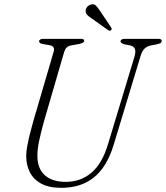

<svg xmlns="http://www.w3.org/2000/svg" viewBox="-20 -886 794 919"><path d="M497.5 -197.5 624 -616Q630.5 -639 625.8 -651.8Q621 -664.5 601.5 -669L575 -674Q566 -677 561.5 -680Q557 -683 557 -688Q557 -693.5 562 -696.8Q567 -700 575.5 -700H739.5Q746.5 -700 750.2 -697.2Q754 -694.5 754 -690.5Q754 -684.5 750.2 -681.2Q746.5 -678 733.5 -674.5L702.5 -668.5Q683.5 -664.5 671.8 -653.2Q660 -642 652 -615.5L524.5 -194Q504 -125.5 470 -79.5Q436 -33.5 387 -10.2Q338 13 271.5 13Q214.5 13 177.5 -7Q140.5 -27 122.8 -62Q105 -97 105.5 -141Q105.5 -160 110.5 -187.2Q115.5 -214.5 123.2 -245Q131 -275.5 139 -304.5L236.5 -637.5Q240.5 -649.5 236.5 -658.2Q232.5 -667 220 -669L184 -675.5Q174.5 -677.5 170.8 -680.8Q167 -684 167 -689.5Q167.5 -694 172.5 -697Q177.5 -700 187 -700H368.5Q383 -700 383 -691Q383 -686 378.2 -682.5Q373.5 -679 361.5 -676L319.5 -668.5Q307 -666 299.5 -659Q292 -652 287.5 -638.5L190 -303.5Q175.5 -250.5 167.2 -211.2Q159 -172 159 -143Q158 -80.5 193.8 -48Q229.5 -15.5 294 -15.5Q366.5 -15.5 418 -59.5Q469.5 -103.5 497.5 -197.5ZM459 -833.5 512 -754.5Q514 -751.5 514.5 -748Q515 -744.5 511.5 -741.5Q509 -739 505.5 -739Q502 -739 499.5 -740.5L418.5 -798Q406 -806 398 -814Q390 -822 390 -833.5Q389.5 -843 396.5 -852Q403.5 -861 415.5 -864.5Q429.5 -868.5 438.8 -859.5Q448 -850.5 459 -833.5Z"/></svg>

Font: Fraunces 72pt Soft Wonky ExtraLight
Style: Italic
Weight: 250
Italic angle: -16°
Version: Version 1.000;[b76b70a41]